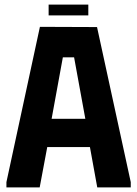

<svg xmlns="http://www.w3.org/2000/svg" viewBox="-20 -817 597 837"><path d="M8 0V-23L154 -700L403 -699L550 -23V0H404L372 -176H186L153 0ZM205 -299H352L303 -567H254ZM192 -797H365V-750H192Z"/></svg>

Font: Phudu SemiBold
Style: Regular
Weight: 600
Version: Version 1.005;gftools[0.9.23]